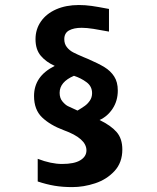

<svg xmlns="http://www.w3.org/2000/svg" viewBox="-20 -754 640 784"><path d="M134 -13V-105.5Q188.5 -84.5 233.5 -84.5Q283.5 -84.5 308.2 -99.8Q333 -115 333 -140Q333 -189 240 -222.5Q185 -243 152 -274.5Q119 -306 119 -362Q119 -402 139.5 -432.5Q160 -463 203.5 -485Q168.5 -500.5 146.8 -526Q125 -551.5 125 -594Q125 -634.5 147 -666.2Q169 -698 209.2 -715.8Q249.5 -733.5 302 -733.5Q328 -733.5 354.2 -729.8Q380.5 -726 414 -719.5L425 -717.5V-625Q388.5 -632 361.2 -636.2Q334 -640.5 313.5 -640.5Q281.5 -640.5 262 -629.8Q242.5 -619 242.5 -594Q242.5 -575 252.8 -561.8Q263 -548.5 278.8 -540.2Q294.5 -532 323 -520L340 -513Q382.5 -494.5 407 -479.5Q431.5 -464.5 446.2 -441.8Q461 -419 461 -384.5Q461 -342.5 440 -310.5Q419 -278.5 386.5 -264Q433 -241.5 456.2 -214.8Q479.5 -188 479.5 -143.5Q479.5 -90 447.5 -55.5Q415.5 -21 368.5 -5.5Q321.5 10 275 10Q235.5 10 202.8 4.5Q170 -1 134 -13ZM356 -373.5Q356 -401.5 333.5 -418.2Q311 -435 282 -444.5Q223.5 -419.5 223.5 -375Q223.5 -353.5 234.8 -340Q246 -326.5 256.5 -321Q267 -315.5 296.5 -302.5Q315 -313.5 326.5 -321.8Q338 -330 347 -343.2Q356 -356.5 356 -373.5Z"/></svg>

Font: JuliaMono ExtraBold
Style: Regular
Weight: 800
Monospace: yes
Designer: cormullion
Foundry: corm
Version: Version 0.055; ttfautohint (v1.8.4)